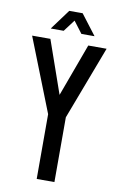

<svg xmlns="http://www.w3.org/2000/svg" viewBox="-95 -917 604 969"><g transform="rotate(10 207.0 -432.0)"><path d="M164.6 -331.9 16.6 -707.3V-708.3H109.9L222.4 -386.9L165.6 -331.9ZM164.6 0V-331.9H255.4V0ZM165.6 -331.9 304 -708.3H397.6V-707.3L255.4 -331.9ZM259.7 -760 187.9 -854.7 247.7 -863.9 326.3 -761V-760ZM103.2 -760V-761L179.2 -863.9H247L168.9 -760Z"/></g></svg>

Font: Foldit Thin
Style: Regular
Weight: 100
Designer: Sophia Tai
Foundry: Sophia Tai
Version: Version 1.003